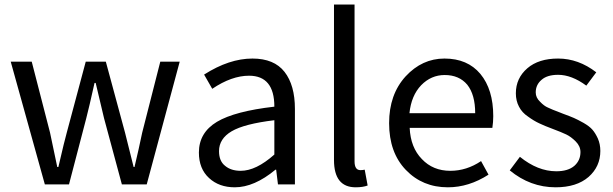

<svg xmlns="http://www.w3.org/2000/svg" viewBox="-20 -797 2650 830"><path d="M117.2 -530.3 196.3 -223.6Q225.6 -84 227.5 -75.2H232.4Q259.8 -193.4 268.6 -223.6L350.6 -530.3H437.5L520.5 -223.6Q524.4 -207 532.2 -176.8Q540 -146.5 545.9 -122.1Q551.8 -97.7 557.6 -75.2H561.5Q567.4 -102.5 579.1 -151.4Q589.8 -200.2 594.7 -223.6L672.9 -530.3H756.8L614.3 0H506.8L429.7 -286.1Q428.7 -289.1 393.6 -438.5H388.7Q365.2 -333 352.5 -284.2L278.3 0H173.8L26.4 -530.3Z M995.1 12.7Q926.8 12.7 883.8 -27.3Q839.8 -67.4 839.8 -137.7Q839.8 -223.6 918 -270.5Q995.1 -316.4 1166 -335.9Q1166 -469.7 1056.6 -469.7Q981.4 -469.7 897.5 -413.1L862.3 -474.6Q970.7 -543.9 1071.3 -543.9Q1165 -543.9 1210 -486.3Q1254.9 -428.7 1254.9 -326.2V0H1181.6L1173.8 -63.5H1170.9Q1079.1 12.7 995.1 12.7ZM1020.5 -58.6Q1086.9 -58.6 1166 -128.9V-277.3Q1036.1 -261.7 981.4 -229.5Q926.8 -197.3 926.8 -143.6Q926.8 -100.6 953.1 -80.1Q978.5 -58.6 1020.5 -58.6Z M1517.6 12.7Q1423.8 12.7 1423.8 -105.5V-777.3H1512.7V-99.6Q1512.7 -61.5 1538.1 -61.5Q1546.9 -61.5 1556.6 -63.5L1569.3 4.9Q1548.8 12.7 1517.6 12.7Z M1916 12.7Q1806.6 12.7 1734.4 -62.5Q1662.1 -137.7 1662.1 -264.6Q1662.1 -388.7 1733.4 -466.8Q1804.7 -543.9 1901.4 -543.9Q2001 -543.9 2056.6 -477.5Q2112.3 -410.2 2112.3 -294.9Q2112.3 -269.5 2108.4 -244.1H1751Q1754.9 -159.2 1803.7 -109.4Q1851.6 -58.6 1926.8 -58.6Q1997.1 -58.6 2059.6 -100.6L2091.8 -42Q2006.8 12.7 1916 12.7ZM2034.2 -307.6Q2034.2 -387.7 2000 -430.7Q1964.8 -472.7 1902.3 -472.7Q1843.8 -472.7 1800.8 -428.7Q1757.8 -383.8 1750 -307.6Z M2381.8 12.7Q2272.5 12.7 2183.6 -60.5L2227.5 -119.1Q2304.7 -56.6 2384.8 -56.6Q2435.5 -56.6 2462.9 -80.1Q2489.3 -103.5 2489.3 -139.6Q2489.3 -165 2468.8 -185.5Q2448.2 -206.1 2427.7 -215.8Q2407.2 -225.6 2368.2 -240.2Q2334 -252.9 2311.5 -263.7Q2288.1 -274.4 2262.7 -293Q2236.3 -310.5 2223.6 -335.9Q2210 -361.3 2210 -393.6Q2210 -459 2259.8 -502Q2308.6 -543.9 2392.6 -543.9Q2480.5 -543.9 2557.6 -484.4L2514.6 -426.8Q2451.2 -473.6 2392.6 -473.6Q2345.7 -473.6 2321.3 -452.1Q2295.9 -430.7 2295.9 -397.5Q2295.9 -375 2314.5 -357.4Q2332 -338.9 2348.6 -332Q2364.3 -324.2 2403.3 -309.6Q2410.2 -306.6 2413.1 -305.7Q2445.3 -293.9 2460.9 -287.1Q2476.6 -280.3 2502.9 -265.6Q2528.3 -251 2541 -236.3Q2553.7 -221.7 2564.5 -198.2Q2575.2 -173.8 2575.2 -144.5Q2575.2 -77.1 2524.4 -32.2Q2472.7 12.7 2381.8 12.7Z"/></svg>

Font: Noto Traditional Nushu
Style: Regular
Weight: 400
Designer: LIU Zhao
Foundry: Z&Z Studio
Version: Version 1.001; ttfautohint (v1.8.3) -l 8 -r 50 -G 200 -x 14 